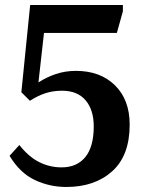

<svg xmlns="http://www.w3.org/2000/svg" viewBox="-20 -730 570 764"><path d="M244 14Q177 14 118 -14Q59 -42 18 -110L57 -153Q93 -107 135 -85.5Q177 -64 225 -64Q286 -64 319.5 -105Q353 -146 353 -227Q353 -293 320.5 -331Q288 -369 227 -369Q191 -369 160.5 -359Q130 -349 99 -329L65 -363L100 -710H469V-685L445 -599H155L133 -402Q165 -423 202.5 -435.5Q240 -448 282 -448Q379 -448 437.5 -390.5Q496 -333 496 -234Q496 -111 426.5 -48.5Q357 14 244 14Z"/></svg>

Font: Literata 36pt SemiBold
Style: Regular
Weight: 600
Designer: Latin by Veronika Burian and Jose Scaglione. Greek by Irene Vlachou. Cyrillic by Vera Evstafieva.
Foundry: TypeTogether
Version: Version 3.002